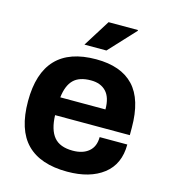

<svg xmlns="http://www.w3.org/2000/svg" viewBox="-110 -811 803 910"><g transform="rotate(15 292.0 -355.5)"><path d="M227.1 -590.8 310.1 -723.1H453.1L455.1 -720.2L335 -590.8ZM303.2 12.2Q171.4 12.2 104.7 -55.4Q38.1 -123 38.1 -263.2Q38.1 -538.1 299.8 -538.1Q421.9 -538.1 483.9 -472.4Q545.9 -406.7 545.9 -268.1V-231.9H179.2Q181.6 -160.6 210.7 -125.7Q239.7 -90.8 303.2 -90.8Q352.5 -90.8 381.3 -115.2Q410.2 -139.6 410.2 -186H545.9Q545.9 -89.4 480.2 -38.6Q414.6 12.2 303.2 12.2ZM181.2 -319.8H402.8Q402.8 -378.4 376.2 -406.7Q349.6 -435.1 301.8 -435.1Q244.6 -435.1 216.3 -407Q188 -378.9 181.2 -319.8Z"/></g></svg>

Font: Archivo
Style: Bold
Weight: 700
Designer: Hector Gatti
Foundry: Omnibus-Type
Version: Version 2.001